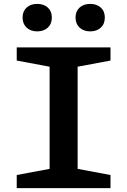

<svg xmlns="http://www.w3.org/2000/svg" viewBox="-20 -976 660 996"><path d="M66.8 -68.1 272.4 -106.6 237.3 -50.8V-679.2L272.4 -623.4L66.8 -661.9V-730H553.2V-661.9L347.6 -623.4L382.7 -679.2V-50.8L347.6 -106.6L553.2 -68.1V0H66.8ZM97.1 -885.1Q97.1 -917.7 118 -936.7Q138.9 -955.8 172.8 -955.8Q207.1 -955.8 228 -936.7Q248.9 -917.7 248.9 -885.1Q248.9 -852.1 228 -832.6Q207.1 -813.2 172.8 -813.2Q138.9 -813.2 118 -832.8Q97.1 -852.5 97.1 -885.1ZM371.9 -885.1Q371.9 -917.7 392.8 -936.7Q413.8 -955.8 447.7 -955.8Q481.9 -955.8 502.8 -936.7Q523.8 -917.7 523.8 -885.1Q523.8 -852.1 502.8 -832.6Q481.9 -813.2 447.7 -813.2Q413.8 -813.2 392.8 -832.8Q371.9 -852.5 371.9 -885.1Z"/></svg>

Font: Monaspace Xenon Var ExtraLight
Style: Regular
Weight: 200
Designer: Riley Cran and the Lettermatic Team
Version: Version 1.200 (Monaspace Xenon Var)